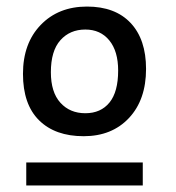

<svg xmlns="http://www.w3.org/2000/svg" viewBox="-20 -730 535 585"><path d="M245 -710Q331 -710 378 -660Q425 -610 425 -520Q425 -426 373 -370.5Q321 -315 235 -315Q148 -315 99 -363.5Q50 -412 50 -505Q50 -598 104 -654Q158 -710 245 -710ZM240 -640Q193 -640 164 -607.5Q135 -575 135 -510Q135 -449 164 -417Q193 -385 240 -385Q287 -385 313.5 -417.5Q340 -450 340 -515Q340 -574 313 -607Q286 -640 240 -640ZM415 -235V-165H60V-235Z"/></svg>

Font: Bitter
Style: Regular
Weight: 400
Designer: Sol Matas
Foundry: Sol Matas
Version: Version 1.300;PS 001.300;hotconv 1.0.70;makeotf.lib2.5.58329